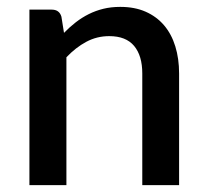

<svg xmlns="http://www.w3.org/2000/svg" viewBox="-20 -538 601 558"><path d="M166 -442.5Q182.5 -459.5 200.2 -473.2Q218 -487 238 -497Q258 -507 280.5 -512.5Q303 -518 329.5 -518Q371.5 -518 403.2 -504Q435 -490 456.8 -464.5Q478.5 -439 489.5 -403.2Q500.5 -367.5 500.5 -324.5V0H393.5V-324.5Q393.5 -376 369.8 -404.5Q346 -433 297.5 -433Q261.5 -433 230.8 -416.5Q200 -400 173 -371.5V0H65.5V-510H130.5Q152.5 -510 158.5 -489.5Z"/></svg>

Font: LatoLatin Semibold
Style: Regular
Weight: 600
Designer: Lukasz Dziedzic with Adam Twardoch and Botio Nikoltchev
Foundry: tyPoland Lukasz Dziedzic
Version: Version 2.015; 2015-08-06; http://www.latofonts.com/